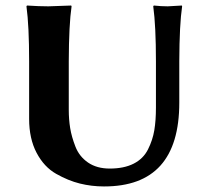

<svg xmlns="http://www.w3.org/2000/svg" viewBox="-20 -668 759 698"><path d="M546.9 -444.8Q546.9 -573.7 537.1 -645L539.1 -647.9Q565.9 -645 589.8 -645Q589.8 -645 641.1 -647.9L642.1 -645Q632.3 -579.1 631.8 -444.8V-294.9Q631.8 10.3 357.9 9.8Q313 9.8 270.5 -0.7Q228 -11.2 184.1 -36.1Q140.1 -61 113 -112.5Q85.9 -164.1 85.9 -235.8V-444.8Q85.9 -573.7 76.2 -645L78.1 -647.9Q122.1 -645 155.8 -645L238.8 -647.9L240.2 -645Q230.5 -579.1 230 -444.8V-269Q230 -233.9 235.1 -202.4Q240.2 -170.9 254.2 -135Q268.1 -99.1 300 -77.1Q332 -55.2 378.9 -55.2Q430.7 -55.2 465.8 -73Q501 -90.8 518.1 -125Q535.2 -159.2 541 -194.6Q546.9 -230 546.9 -276.9Z"/></svg>

Font: Linux Biolinum O
Style: Bold
Weight: 700
Designer: Philipp H. Poll
Foundry: Philipp H. Poll
Version: Version 1.3.2